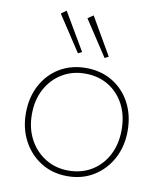

<svg xmlns="http://www.w3.org/2000/svg" viewBox="-86 -844 782 922"><g transform="rotate(10 304.5 -383.0)"><path d="M304.7 7.8Q231.9 7.8 176 -27.1Q120.1 -62 88.4 -121.6Q56.6 -181.2 56.6 -255.9Q56.6 -333 88.4 -392.6Q120.1 -452.1 176 -485.8Q231.9 -519.5 304.7 -519.5Q377.4 -519.5 433.3 -485.8Q489.3 -452.1 521 -392.6Q552.7 -333 552.7 -255.9Q552.7 -181.2 521 -121.6Q489.3 -62 433.3 -27.1Q377.4 7.8 304.7 7.8ZM304.7 -19.5Q369.1 -19.5 418.5 -49.8Q467.8 -80.1 495.6 -133.5Q523.4 -187 523.4 -255.9Q523.4 -326.2 495.6 -379.4Q467.8 -432.6 418.5 -462.4Q369.1 -492.2 304.7 -492.2Q242.7 -492.2 193.1 -462.4Q143.6 -432.6 114.7 -379.4Q85.9 -326.2 85.9 -255.9Q85.9 -187 114.7 -133.5Q143.6 -80.1 193.1 -49.8Q242.7 -19.5 304.7 -19.5ZM382.8 -582 268.6 -755.9 295.9 -774.4 401.4 -591.8ZM252.9 -582 138.7 -755.9 164.1 -774.4 271.5 -591.8Z"/></g></svg>

Font: Reddit Sans ExtraLight
Style: Regular
Weight: 250
Designer: Stephen Hutchings
Foundry: Reddit
Version: Version 1.014